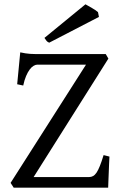

<svg xmlns="http://www.w3.org/2000/svg" viewBox="-20 -864 563 884"><path d="M483.9 -143.1Q482.9 -127.4 482.2 -108.4Q481.4 -89.4 480.7 -70.1Q480 -50.8 479.2 -32.5Q478.5 -14.2 478 0H43L28.8 -22L376 -566.4H151.9Q144 -566.4 134.8 -561Q125.5 -555.7 116.7 -543.9Q107.9 -532.2 100.1 -513.9Q92.3 -495.6 86.9 -470.2L59.1 -476.1L73.2 -623Q86.4 -620.1 97.4 -618.4Q108.4 -616.7 118.9 -616Q129.4 -615.2 140.6 -615.2H466.8L479 -594.2L134.8 -48.8H390.1Q400.4 -48.8 408.7 -53.5Q417 -58.1 424.6 -69.3Q432.1 -80.6 439.9 -100.1Q447.8 -119.6 457 -149.9ZM206.5 -667.5Q198.2 -670.9 194.6 -675.5Q190.9 -680.2 184.6 -689.5L373.5 -844.2Q378.4 -841.3 386.7 -836.7Q395 -832 403.8 -826.9Q412.6 -821.8 419.9 -816.9Q427.2 -812 431.2 -808.1L435.5 -786.1Z"/></svg>

Font: Gentium Plus Am
Style: Regular
Weight: 400
Designer: J. Victor Gaultney, Annie Olsen, Iska Routamaa, Becca Hirsbrunner
Foundry: SIL International
Version: Version 5.000